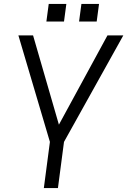

<svg xmlns="http://www.w3.org/2000/svg" viewBox="-20 -961 650 981"><path d="M486 -851ZM307 -851H217L229 -941H319ZM474 -851H384L396 -941H486ZM276 0H204L235 -236L74 -780H149L281 -324L529 -780H610L307 -236Z"/></svg>

Font: Tanohe Sans
Style: Italic
Weight: 400
Designer: Village Type and Design LLC & Cristiano Sobral
Foundry: Cooper Hewitt Smithsonian Design Museum
Version: Version 1.00;September 29, 2021;FontCreator 13.0.0.2655 64-b